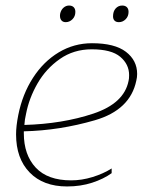

<svg xmlns="http://www.w3.org/2000/svg" viewBox="-20 -663 515 693"><path d="M197 -613Q200 -627 209 -635Q218 -643 229 -643Q240 -643 246 -637Q252 -631 252 -620Q252 -604 241.5 -593.5Q231 -583 217 -583Q206 -583 200.5 -591Q195 -599 197 -613ZM388 -604Q388 -622 397.5 -632.5Q407 -643 421 -643Q432 -643 438 -637Q444 -631 444 -620Q444 -604 433.5 -593.5Q423 -583 409 -583Q399 -583 393.5 -588.5Q388 -594 388 -604ZM475 -396Q475 -384 472 -372Q450 -266 322.5 -229Q195 -192 66 -189V-182Q66 -104 109 -58Q152 -12 237 -12Q275 -12 314 -24Q353 -36 383 -55V-38Q354 -17 312.5 -3.5Q271 10 222 10Q136 10 87 -40.5Q38 -91 38 -178Q38 -208 46 -248Q61 -323 99 -382Q137 -441 192 -474Q247 -507 312 -507Q394 -507 434.5 -476Q475 -445 475 -396ZM446 -392Q446 -431 414 -458Q382 -485 311 -485Q246 -485 196 -450Q146 -415 115.5 -362Q85 -309 74 -252Q69 -231 68 -212Q206 -216 317 -253Q428 -290 444 -371Q446 -378 446 -392Z"/></svg>

Font: Trirong Thin
Style: Italic
Weight: 250
Italic angle: -12°
Designer: Katatrad Team
Foundry: CadsonDemak
Version: Version 1.001